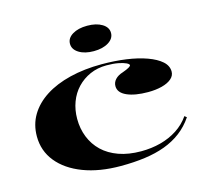

<svg xmlns="http://www.w3.org/2000/svg" viewBox="-106 -847 1065 985"><g transform="rotate(-15 427.0 -355.0)"><path d="M419 15Q305 15 220 -17.5Q135 -50 88 -108Q41 -166 41 -243Q41 -306 71 -356Q101 -406 156 -441.5Q211 -477 288 -496Q365 -515 458 -515Q526 -515 587 -506.5Q648 -498 695 -481Q742 -464 768.5 -440.5Q795 -417 795 -386Q795 -364 776.5 -348Q758 -332 725.5 -323.5Q693 -315 652 -315Q582 -315 539.5 -334Q497 -353 497 -388Q497 -408 511.5 -423.5Q526 -439 552 -447Q597 -463 597 -473Q597 -479 582.5 -486Q568 -493 542 -498Q516 -503 480 -503Q432 -503 392.5 -485.5Q353 -468 324 -437.5Q295 -407 279.5 -365.5Q264 -324 264 -276Q264 -224 282 -179Q300 -134 334.5 -101Q369 -68 420.5 -49.5Q472 -31 539 -31Q594 -31 643 -44Q692 -57 732 -83Q772 -109 799 -148L810 -139Q781 -96 742 -66.5Q703 -37 654.5 -19Q606 -1 547 7Q488 15 419 15ZM437 -725Q485 -725 515.5 -706.5Q546 -688 546 -658Q546 -628 515.5 -609Q485 -590 437 -590Q389 -590 358.5 -609Q328 -628 328 -658Q328 -688 358.5 -706.5Q389 -725 437 -725Z"/></g></svg>

Font: Kalnia SemiExpanded Medium
Style: Regular
Weight: 500
Width: 6
Designer: Frida Medrano
Foundry: Frida Medrano
Version: Version 1.105